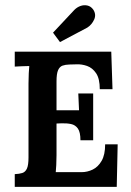

<svg xmlns="http://www.w3.org/2000/svg" viewBox="-20 -727 509 747"><path d="M293 -181.2Q293 -212.7 283.1 -226.8Q273.2 -240.9 256.5 -244.4Q239.8 -247.9 219.3 -247.2L199.9 -246.4V-123.2Q199.9 -103 198.9 -84.9Q198 -66.7 196.9 -57.2H297.4Q319.8 -57.2 340.7 -67.3Q361.6 -77.4 375.3 -101Q389.1 -124.7 389.1 -165.4H437.8L434.2 0H37.4V-49.5Q54.6 -50.2 66.6 -53.9Q78.5 -57.6 84.7 -71Q90.9 -84.3 90.9 -114.8V-402.6Q90.9 -422.8 91.9 -441.7Q92.8 -460.6 93.9 -470.1Q82.1 -469.7 63.8 -469.2Q45.5 -468.6 37.4 -467.9V-525.9H412.9L417.7 -379.9H368.2Q368.2 -421 353.9 -442.1Q339.6 -463.1 318.5 -470.5Q297.4 -477.8 277.2 -476.7L250.1 -476Q234.3 -475.6 223.1 -471.6Q212 -467.5 205.9 -453.8Q199.9 -440 199.9 -410.7V-298.1H287.5L284.6 -363.4H342.5V-181.2ZM213.4 -563.3 186.3 -599.9 269.5 -688.7Q280.2 -699.3 293.5 -703.9Q306.9 -708.5 320.1 -705.5Q333.3 -702.6 342.5 -690.1Q355.3 -671.1 346.4 -651.1Q337.4 -631.1 319.8 -619.7Z"/></svg>

Font: Parastoo
Style: Regular
Weight: 400
Foundry: Saber Rastikerdar (saber.rastikerdar@gmail.com)
Version: Version 3.000